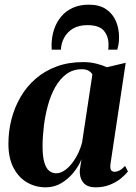

<svg xmlns="http://www.w3.org/2000/svg" viewBox="-20 -790 581 821"><path d="M452.5 -89.5Q450 -69.5 455 -62.5Q460 -55.5 469.5 -55.5Q480 -55.5 491 -61.2Q502 -67 515 -80.5L527 -57Q515.5 -42 496 -26.2Q476.5 -10.5 449.5 0.2Q422.5 11 389 11Q350.5 11 334.5 -11.5Q318.5 -34 321.5 -65L328.5 -109.5Q317.5 -81 295.2 -53.2Q273 -25.5 242.8 -7.2Q212.5 11 175.5 11Q131.5 11 95.2 -10.2Q59 -31.5 37.5 -73Q16 -114.5 16 -175Q16 -229.5 29.2 -280.8Q42.5 -332 68.5 -376.2Q94.5 -420.5 133 -453.8Q171.5 -487 222.2 -505.8Q273 -524.5 335.5 -524.5Q365 -524.5 390.5 -518.2Q416 -512 437.5 -502.5L517.5 -521.5ZM375 -471.5Q371 -480 359.8 -487Q348.5 -494 330 -494Q292 -494 264 -473.2Q236 -452.5 216.2 -417.5Q196.5 -382.5 184.8 -339.2Q173 -296 167.5 -250.5Q162 -205 162 -164Q162 -120 169.8 -94.8Q177.5 -69.5 190.8 -59.2Q204 -49 220 -49Q236 -49 252.5 -59Q269 -69 284 -87Q299 -105 311.5 -129.2Q324 -153.5 331 -181ZM201 -577.5Q201 -582 200.8 -586Q200.5 -590 200.5 -597.5Q201 -633 211.2 -664Q221.5 -695 241.5 -719Q261.5 -743 291.2 -756.5Q321 -770 359.5 -770Q405 -770 433.5 -750.8Q462 -731.5 475.5 -700Q489 -668.5 489 -631.5Q489 -611 486.5 -598.8Q484 -586.5 481.5 -577.5H442.5Q443 -581 443.8 -586Q444.5 -591 444 -600Q444 -635 424 -658.8Q404 -682.5 353.5 -682.5Q317 -682.5 292.2 -667.8Q267.5 -653 254.5 -629Q241.5 -605 240.5 -577.5Z"/></svg>

Font: Merriweather 120pt
Style: Bold Italic
Weight: 700
Italic angle: -7.8°
Version: Version 2.101